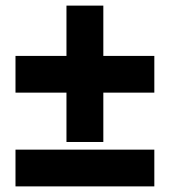

<svg xmlns="http://www.w3.org/2000/svg" viewBox="-20 -664 606 684"><path d="M216.8 -158.2H348.1V-334H529.8V-464.8H348.1V-644H216.8V-464.8H35.2V-334H216.8ZM529.8 0V-130.9H35.2V0Z"/></svg>

Font: Sahel Black
Style: Bold
Weight: 900
Foundry: Saber Rastikerdar (saber.rastikerdar@gmail.com)
Version: Version 3.4.0